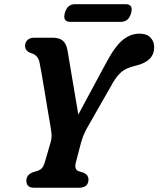

<svg xmlns="http://www.w3.org/2000/svg" viewBox="-20 -876 740 896"><path d="M393 -38.5Q392.5 0 348.5 0H139Q119 0 111 -9Q103 -18 103 -33Q103 -60 133 -72L154 -78.5Q168.5 -83 176.2 -92Q184 -101 190 -121.5L217 -215Q222 -233.5 220.2 -251.8Q218.5 -270 215.5 -287Q211.5 -308.5 204.8 -349.5Q198 -390.5 190.2 -437.5Q182.5 -484.5 175.5 -525.2Q168.5 -566 164 -587Q156 -620 125 -628Q97 -637.5 97 -662Q97 -678.5 108.2 -689.2Q119.5 -700 140 -700H224.5Q256.5 -700 272.8 -686.5Q289 -673 295 -641.5Q298.5 -621.5 304.2 -586.5Q310 -551.5 317.2 -508.8Q324.5 -466 331.8 -422.2Q339 -378.5 345.5 -341.5L474.5 -581Q516 -659.5 552.5 -689.2Q589 -719 631 -719Q665 -719 682.2 -700.8Q699.5 -682.5 699.5 -655.5Q699.5 -590.5 615.5 -570Q590.5 -564.5 571 -555.5Q551.5 -546.5 534.2 -528Q517 -509.5 499 -476L382.5 -272Q372 -251.5 366.8 -237.2Q361.5 -223 358 -210L333.5 -116Q325.5 -85 347.5 -77L370 -70Q383 -63.5 388 -55.8Q393 -48 393 -38.5ZM282.5 -815Q293.5 -856.5 330.5 -856.5H566Q603 -856.5 592 -815.5Q581 -774 544 -774H308.5Q271.5 -774 282.5 -815Z"/></svg>

Font: Fraunces 72pt S100 SemiBold
Style: Italic
Weight: 600
Italic angle: -16°
Version: Version 1.000; ttfautohint (v1.8.3)